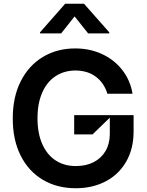

<svg xmlns="http://www.w3.org/2000/svg" viewBox="-20 -996 784 1026"><path d="M384.9 9.9Q284.8 9.9 208.5 -35.5Q132.1 -81 90 -165.3Q47.9 -249.6 48.3 -362.9Q47.9 -477.6 91.1 -562.3Q134.2 -647 209.9 -692.1Q285.5 -737.2 381.4 -737.2Q460.6 -737.2 526.1 -706.7Q591.6 -676.1 634.2 -620.9Q676.8 -565.7 688.2 -495H554Q535.5 -554 491.5 -586.5Q447.4 -619 382.8 -619.3Q323.5 -619 277.5 -589.3Q231.5 -559.7 206 -502Q180.4 -444.2 180.4 -364.3Q180.4 -283.4 206 -225.9Q231.5 -168.3 277.9 -138.3Q324.2 -108.3 385.7 -108.7Q439.6 -108.7 480.1 -129.3Q520.6 -149.9 543.3 -188Q566.1 -226.2 566.8 -277.7V-367.2L474.4 -277.7H376.4V-380.7H693.9V-293.3Q693.9 -201.3 654.5 -132.6Q615.1 -63.9 544.9 -27Q474.8 9.9 384.9 9.9ZM451 -817.5 378.6 -908.4 306.8 -817.5H193.9V-823.2L328.1 -975.9H429L563.9 -823.2V-817.5Z"/></svg>

Font: Riot Sans
Style: Regular
Weight: 400
Designer: Rasmus Andersson
Foundry: rsms
Version: Version 3.005